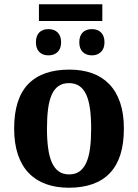

<svg xmlns="http://www.w3.org/2000/svg" viewBox="-20 -878 653 908"><path d="M565.9 -270Q565.9 -128.9 499.8 -59.6Q433.6 9.8 305.2 9.8Q245.1 9.8 197.3 -7.6Q149.4 -24.9 116 -59.6Q82.5 -94.2 64.7 -147Q46.9 -199.7 46.9 -270Q46.9 -411.1 113 -480Q179.2 -548.8 308.1 -548.8Q368.2 -548.8 415.8 -531.7Q463.4 -514.6 496.8 -480Q530.3 -445.3 548.1 -392.8Q565.9 -340.3 565.9 -270ZM202.1 -270Q202.1 -216.8 207.8 -176.3Q213.4 -135.7 225.8 -108.4Q238.3 -81.1 258.3 -67.1Q278.3 -53.2 307.1 -53.2Q335.9 -53.2 355.7 -67.1Q375.5 -81.1 387.9 -108.4Q400.4 -135.7 405.8 -176.3Q411.1 -216.8 411.1 -270Q411.1 -323.7 405.5 -364Q399.9 -404.3 387.5 -431.2Q375 -458 355 -471.4Q335 -484.9 306.2 -484.9Q277.3 -484.9 257.3 -471.4Q237.3 -458 225.1 -431.2Q212.9 -404.3 207.5 -364Q202.1 -323.7 202.1 -270ZM463.9 -778.8H164.1V-857.9H463.9ZM209 -740.2Q237.3 -740.2 253.2 -723.9Q269 -707.5 269 -678.2Q269 -648.4 252.7 -632.3Q236.3 -616.2 209 -616.2Q181.6 -616.2 165.8 -632.3Q149.9 -648.4 149.9 -678.2Q149.9 -708 165.3 -724.1Q180.7 -740.2 209 -740.2ZM415 -740.2Q442.4 -740.2 458.3 -723.9Q474.1 -707.5 474.1 -678.2Q474.1 -648.4 457.5 -632.3Q440.9 -616.2 415 -616.2Q387.7 -616.2 371.3 -632.1Q355 -647.9 355 -678.2Q355 -708 370.6 -724.1Q386.2 -740.2 415 -740.2ZM355.5 -606Z"/></svg>

Font: Droid Serif
Style: Bold
Weight: 700
Designer: Monotype Design team
Foundry: Monotype Imaging Inc.
Version: Version 1.03